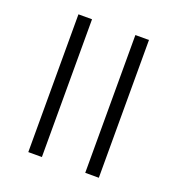

<svg xmlns="http://www.w3.org/2000/svg" viewBox="-112 -679 709 770"><g transform="rotate(20 243.0 -294.0)"><path d="M336 0V-588H394V0ZM93 0V-588H151V0Z"/></g></svg>

Font: Noto Sans Hebrew Light
Style: Regular
Weight: 300
Designer: Monotype Design Team
Foundry: Monotype Imaging Inc.
Version: Version 2.003